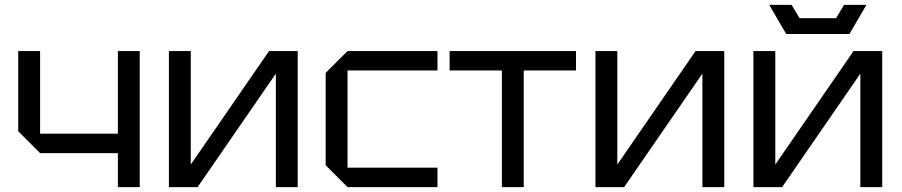

<svg xmlns="http://www.w3.org/2000/svg" viewBox="-20 -770 3710 790"><path d="M555 -560V0H465V-140H145L55 -230V-560H145V-220H465V-560Z M1205 0H1115V-467L793 0H675V-560H765V-93L1087 -560H1205Z M1320 -90V-470L1410 -560H1780V-480H1410V-80H1780V0H1410Z M2135 0V-480H2350V-560H1830V-480H2045V0Z M2960 0H2870V-467L2548 0H2430V-560H2520V-93L2842 -560H2960Z M3610 0H3520V-467L3198 0H3080V-560H3170V-93L3492 -560H3610ZM3453 -750H3545L3475 -630H3215L3145 -750H3237L3270 -695H3420Z"/></svg>

Font: Tektur
Style: Regular
Weight: 400
Designer: Adam Jagosz
Foundry: Adam Jagosz
Version: Version 1.005;gftools[0.9.30]